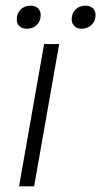

<svg xmlns="http://www.w3.org/2000/svg" viewBox="-20 -655 356 675"><path d="M135 -500H188L100 0H47ZM39 -586Q39 -608 52.5 -621.5Q66 -635 88 -635Q104 -635 113.5 -626Q123 -617 123 -602Q123 -581 109.5 -567.5Q96 -554 74 -554Q58 -554 48.5 -563Q39 -572 39 -586ZM232 -587Q232 -608 245.5 -621.5Q259 -635 281 -635Q297 -635 306.5 -626Q316 -617 316 -602Q316 -581 302 -567.5Q288 -554 266 -554Q251 -554 241.5 -563.5Q232 -573 232 -587Z"/></svg>

Font: Sarabun ExtraLight
Style: Italic
Weight: 275
Italic angle: -10°
Designer: Suppakit Chalermlarp | Katatrad Co.,Ltd.
Foundry: Cadson Demak Co.,Ltd.
Version: Version 1.000; ttfautohint (v1.6)